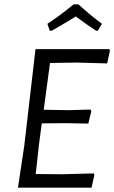

<svg xmlns="http://www.w3.org/2000/svg" viewBox="-20 -867 528 887"><path d="M210 -725 199 -757Q255 -793 320 -847H342Q403 -792 451 -757L432 -725H424Q374 -758 330 -791Q301 -772 219 -725ZM413 -66 416 -59 403 0H63L92 -193L144 -640H485L488 -633L475 -574L333 -578L211 -576L182 -360L297 -358L397 -361L402 -354L388 -296L282 -298L173 -297L160 -199L145 -63L268 -62Z"/></svg>

Font: Alegreya Sans
Style: Italic
Weight: 400
Italic angle: -7°
Designer: Juan Pablo del Peral
Foundry: Huerta Tipografica
Version: Version 2.007